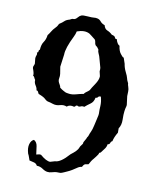

<svg xmlns="http://www.w3.org/2000/svg" viewBox="-68 -659 551 668"><g transform="rotate(10 207.0 -325.0)"><path d="M280.3 -96.7 268.6 -94.7Q262.7 -90.8 259.8 -84Q251 -83 243.7 -77.6Q236.3 -72.3 228 -67.4Q219.7 -62.5 212.9 -59.6Q206.1 -56.6 202.1 -54.7Q198.2 -52.7 193.8 -51.3Q189.5 -49.8 183.1 -50.3Q176.8 -50.8 170.4 -49.8Q164.1 -48.8 158.2 -46.9Q152.3 -44.9 144 -45.9Q135.7 -46.9 126 -53.7Q116.2 -60.5 104.5 -60.5Q100.6 -68.4 92.3 -70.3Q84 -72.3 76.2 -74.2Q74.2 -79.1 72.3 -85.4Q70.3 -91.8 67.4 -96.7Q61.5 -116.2 65.4 -129.9Q69.3 -143.6 79.1 -147.5Q89.8 -141.6 91.8 -127.4Q93.8 -113.3 95.7 -98.6Q100.6 -99.6 104 -100.6Q107.4 -101.6 112.3 -100.6Q133.8 -82 147.5 -82L164.1 -86.9Q183.6 -86.9 212.9 -120.1Q236.3 -137.7 239.3 -148.4Q240.2 -152.3 245.1 -158.2Q250 -164.1 249.5 -165.5Q249 -167 250.5 -170.4Q252 -173.8 254.9 -178.2Q257.8 -182.6 259.8 -188.5Q262.7 -191.4 264.2 -196.8Q265.6 -202.1 269.5 -210Q273.4 -217.8 276.9 -233.9Q280.3 -250 282.2 -257.3Q284.2 -264.6 285.2 -271Q286.1 -277.3 285.6 -282.7Q285.2 -288.1 286.1 -303.2Q287.1 -318.4 282.2 -335.9Q275.4 -336.9 272.9 -333Q270.5 -329.1 264.6 -329.1Q261.7 -313.5 251 -306.2Q240.2 -298.8 231.4 -291Q224.6 -293 218.3 -290Q211.9 -287.1 207 -291Q202.1 -291 201.2 -288.6Q200.2 -286.1 196.3 -285.2Q180.7 -290 170.9 -281.2Q160.2 -286.1 147 -282.2Q133.8 -278.3 122.1 -282.2Q110.4 -286.1 106.4 -286.6Q102.5 -287.1 99.1 -289.1Q95.7 -291 92.3 -294.4Q88.9 -297.9 81.1 -301.8Q73.2 -305.7 71.3 -306.2Q69.3 -306.6 67.4 -307.6Q62.5 -318.4 61 -317.9Q59.6 -317.4 57.6 -319.3Q57.6 -326.2 51.8 -335Q45.9 -343.8 46.9 -353.5Q43.9 -357.4 42.5 -361.3Q41 -365.2 37.1 -367.2Q40 -372.1 32.2 -392.6Q31.2 -397.5 33.2 -400.9Q35.2 -404.3 36.1 -409.2L34.2 -427.7Q34.2 -432.6 36.6 -438.5Q39.1 -444.3 36.1 -449.2Q41 -448.2 41 -453.1Q41 -458 44.9 -460Q45.9 -478.5 53.2 -488.8Q60.5 -499 62.5 -514.6Q67.4 -520.5 72.3 -528.8Q77.1 -537.1 84 -543.9Q90.8 -550.8 92.3 -554.7Q93.8 -558.6 95.7 -560.5Q105.5 -566.4 111.3 -572.3Q117.2 -578.1 128.9 -581.1Q136.7 -585.9 140.1 -585.4Q143.6 -585 147.5 -586.9Q151.4 -588.9 155.8 -594.2Q160.2 -599.6 166 -602.1Q171.9 -604.5 188.5 -603Q205.1 -601.6 210.9 -602.5Q216.8 -603.5 224.1 -601.6Q231.4 -599.6 236.3 -593.3Q241.2 -586.9 252 -583Q254.9 -570.3 264.6 -566.4Q274.4 -562.5 282.2 -554.7Q293 -552.7 294.9 -546.9Q296.9 -541 301.8 -543Q306.6 -525.4 315.4 -521.5Q317.4 -503.9 325.2 -494.1Q333 -484.4 334 -484.4Q335 -484.4 336.9 -483.4Q341.8 -469.7 343.8 -462.9Q345.7 -449.2 352.5 -435.5Q359.4 -421.9 360.8 -415Q362.3 -408.2 365.2 -402.8Q368.2 -397.5 367.7 -396Q367.2 -394.5 370.1 -386.2Q373 -377.9 372.6 -370.1Q372.1 -362.3 372.1 -353.5L376 -323.2Q376 -319.3 374.5 -314.9Q373 -310.5 371.6 -299.8Q370.1 -289.1 370.6 -270Q371.1 -251 362.3 -238.3V-222.7Q351.6 -205.1 348.6 -190.4Q343.8 -188.5 342.3 -183.1Q340.8 -177.7 334 -176.8Q333 -167 325.7 -158.2Q318.4 -149.4 316.4 -146Q314.5 -142.6 310.5 -142.6Q309.6 -137.7 307.6 -135.3Q305.7 -132.8 302.7 -128.4Q299.8 -124 295.4 -119.1Q291 -114.3 287.6 -108.9Q284.2 -103.5 283.2 -101.1Q282.2 -98.6 280.3 -96.7ZM266.6 -405.3 262.7 -421.9Q262.7 -425.8 263.2 -429.7Q263.7 -433.6 260.7 -442.4Q257.8 -451.2 254.9 -463.4Q252 -475.6 248.5 -481.9Q245.1 -488.3 245.1 -496.1Q238.3 -505.9 236.3 -506.3Q234.4 -506.8 232.4 -510.3Q230.5 -513.7 230 -519Q229.5 -524.4 226.6 -528.3Q217.8 -535.2 212.9 -539.1Q208 -543 205.1 -544.9Q187.5 -554.7 160.2 -544.9Q158.2 -535.2 153.3 -525.4Q130.9 -480.5 130.9 -458L125 -414.1L128.9 -389.6Q129.9 -381.8 128.4 -375Q127 -368.2 128.4 -363.3Q129.9 -358.4 133.3 -353Q136.7 -347.7 137.7 -341.8Q145.5 -335.9 150.4 -333.5Q155.3 -331.1 157.7 -329.6Q160.2 -328.1 171.4 -326.7Q182.6 -325.2 196.3 -329.1Q210 -333 221.7 -335Q224.6 -339.8 230 -343.3Q235.4 -346.7 240.2 -351.6Q244.1 -359.4 255.4 -376Q266.6 -392.6 266.6 -405.3Z"/></g></svg>

Font: Mountains of Christmas
Style: Bold
Weight: 700
Designer: Crystal Kluge
Foundry: Font Diner, Inc DBA Tart Workshop
Version: Version 1.002